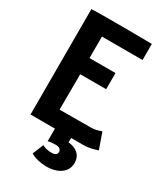

<svg xmlns="http://www.w3.org/2000/svg" viewBox="-223 -799 963 1110"><g transform="rotate(30 259.0 -244.0)"><path d="M47.9 -702.1Q76.7 -704.1 152.3 -704.1Q152.3 -704.1 202.6 -704.1H259.3Q302.2 -704.1 365.7 -703.4Q429.2 -702.6 443.4 -702.6H451.2V-595.2H180.2V-451.7H353.5V-343.8H180.2V-327.1Q180.2 -263.7 179.7 -191.4Q179.2 -119.1 179.2 -106.9L392.6 -107.9Q405.3 -107.9 421.4 -111.6Q437.5 -115.2 447.3 -119.1L456.5 -122.6L493.7 -16.6Q489.3 -15.1 476.1 -11Q462.9 -6.8 454.8 -4.9Q446.8 -2.9 430.9 -0.7Q415 1.5 397.5 1.5H319.3Q318.8 11.7 318.8 31.2Q356.9 33.2 382.8 55.4Q408.7 77.6 408.7 117.2Q408.7 163.6 371.8 189.9Q335 216.3 275.9 216.3Q250 216.3 220.5 209.5Q190.9 202.6 171.4 189.9L200.7 117.7Q227.5 132.3 263.2 132.3Q297.4 132.3 299.3 107.9V106.9Q299.3 95.7 290 87.9Q280.8 80.1 264.2 80.1Q227.5 80.1 210.9 85.9V1.5H47.9Z"/></g></svg>

Font: Fantasque Sans Mono
Style: Bold
Weight: 700
Monospace: yes
Designer: Jany Belluz
Version: Version 1.8.0 ; ttfautohint (v1.8.2)